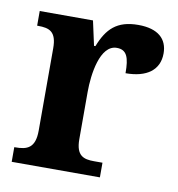

<svg xmlns="http://www.w3.org/2000/svg" viewBox="-67 -609 623 671"><g transform="rotate(10 244.5 -274.0)"><path d="M18 0H331V-52H301C264 -52 237 -60 237 -119V-287C237 -348 251 -456 311 -456C347 -456 356 -429 356 -374C431 -374 475 -406 475 -465C475 -516 442 -548 371 -548C295 -548 261 -513 236 -449H231L212 -536H23V-484H26C67 -484 92 -475 92 -416V-124C92 -61 63 -52 21 -52H18Z"/></g></svg>

Font: Noto Serif Bengali SemiCondensed
Style: Bold
Weight: 700
Width: 4
Designer: Juan Bruce, Universal Thirst, Indian Type Foundry and the Monotype Design Team.
Foundry: Monotype Imaging Inc.
Version: Version 2.003